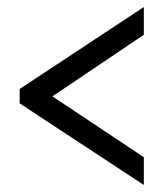

<svg xmlns="http://www.w3.org/2000/svg" viewBox="-20 -631 465 546"><path d="M389 -105V-184L129 -357L389 -532V-611L36 -378V-337Z"/></svg>

Font: Noto Serif Hebrew ExtraCondensed ExtraBold
Style: Regular
Weight: 800
Width: 2
Designer: Monotype Design Team
Foundry: Monotype Imaging Inc.
Version: Version 2.004